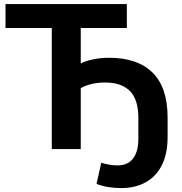

<svg xmlns="http://www.w3.org/2000/svg" viewBox="-20 -739 901 952"><path d="M458.7 172.9 481.9 68.1Q525.6 81.1 563.2 81.1Q613.3 81.1 639.6 47.2Q666 13.4 666 -51.5V-150.4Q666.7 -243.7 625.1 -286.7Q583.5 -329.8 501.7 -329.8Q430.4 -329.8 380.4 -302V0H236.8V-600.1H7.3V-718.8H608.9V-600.1H380.4V-424.3Q403.6 -436.8 442 -444.7Q480.5 -452.6 520.5 -452.6Q662.4 -452.6 736.7 -378.8Q811 -304.9 811 -156.2V-58.1Q811 22.2 783 78.9Q754.9 135.5 702.9 164.6Q650.9 193.6 581.5 193.6Q512.5 193.6 458.7 172.9Z"/></svg>

Font: Min Sans VF VF
Style: Regular
Weight: 400
Designer: Jinseong-Kim, NotoSansCJK, Nunito
Foundry: Jinseong-Kim
Version: Version 1.420;Glyphs 3.1.2 (3151)